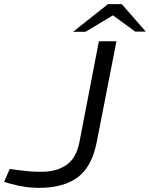

<svg xmlns="http://www.w3.org/2000/svg" viewBox="-32 -900 726 930"><path d="M157 10Q125 10 92 5.5Q59 1 19 -10L-12 -19L15 -82L47 -77Q78 -73 104.5 -70.5Q131 -68 168 -68Q243 -68 290.5 -101.5Q338 -135 353 -213L447 -700H532L437 -214Q414 -94 345.5 -42Q277 10 157 10ZM322 -746 491 -880H558L532 -836L382 -746ZM623 -747 498 -838 491 -880H558L674 -747Z"/></svg>

Font: REM Light
Style: Italic
Weight: 300
Italic angle: -11°
Designer: Octavio Pardo
Foundry: Ashler Design
Version: Version 1.005;gftools[0.9.28]